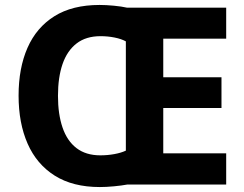

<svg xmlns="http://www.w3.org/2000/svg" viewBox="-20 -745 985 775"><path d="M382 -725Q408 -725 439.5 -722Q471 -719 493 -714H893V-589H639V-433H874V-309H639V-126H893V0H493Q472 4 440.5 7Q409 10 383 10Q274 10 201 -36Q128 -82 91.5 -165Q55 -248 55 -359Q55 -470 91 -552Q127 -634 199.5 -679.5Q272 -725 382 -725ZM386 -599Q327 -599 289 -569.5Q251 -540 232.5 -486.5Q214 -433 214 -358Q214 -284 232.5 -230Q251 -176 289 -147Q327 -118 385 -118Q414 -118 441.5 -123Q469 -128 488 -137V-578Q470 -588 442.5 -593.5Q415 -599 386 -599Z"/></svg>

Font: Noto Sans Syriac Eastern
Style: Bold
Weight: 700
Designer: Patrick Giasson and the Monotype Design Team
Foundry: Monotype Imaging Inc.
Version: Version 3.001